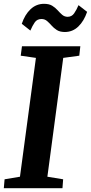

<svg xmlns="http://www.w3.org/2000/svg" viewBox="-24 -985 476 1005"><path d="M-4 0 0 -46.5 80.5 -60 164 -682 84.5 -693.5 91 -743H396.5L391 -693.5L307 -682L224 -60L306.5 -46.5L303 0ZM315.5 -817.5Q289.5 -817.5 273.2 -828Q257 -838.5 245.5 -851.8Q234 -865 222 -875.2Q210 -885.5 193 -885.5Q170 -885.5 157.8 -867.8Q145.5 -850 135 -825L90 -860.5Q106 -908.5 136 -936.8Q166 -965 206.5 -965Q233 -965 249.2 -955Q265.5 -945 277.5 -931.5Q289.5 -918 301.2 -907.8Q313 -897.5 329.5 -897Q351.5 -897 364 -915Q376.5 -933 387 -958L432 -923Q415.5 -874.5 385.8 -846Q356 -817.5 315.5 -817.5Z"/></svg>

Font: Merriweather Light 18pt
Style: Bold Italic
Weight: 700
Italic angle: -7.8°
Version: Version 2.101